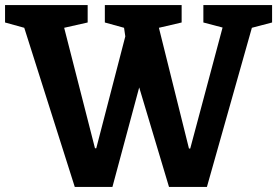

<svg xmlns="http://www.w3.org/2000/svg" viewBox="-35 -740 1097 760"><path d="M846 -631 718 -152H713L594 -630L684 -651V-720H380V-651L456 -630L461 -596L346 -153H341L219 -630L312 -651V-720H-15V-651L61 -630L261 0H410L516 -394L634 0H784L962 -630L1042 -651V-720H770V-651Z"/></svg>

Font: GradeGX
Style: Regular
Weight: 100
Width: 1
Designer: Adam Twardoch
Foundry: Adam Twardoch
Version: Version 2.002; DEVELOPMENT